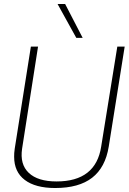

<svg xmlns="http://www.w3.org/2000/svg" viewBox="-20 -934 646 964"><path d="M257 10Q158 10 104.5 -30.5Q51 -71 51 -147Q51 -158 51.5 -166Q52 -174 54 -188L135 -700H171L91 -188Q79 -109 124.5 -66Q170 -23 264 -23Q461 -23 488 -198L569 -700H606L526 -198Q509 -93 442.5 -41.5Q376 10 257 10ZM363 -744 269 -914H307L395 -744Z"/></svg>

Font: Georama ExtraCondensed Thin ExtraLight
Style: Italic
Weight: 250
Italic angle: -9°
Version: Version 1.001